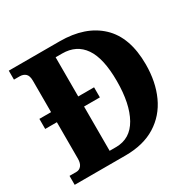

<svg xmlns="http://www.w3.org/2000/svg" viewBox="-157 -877 1047 1040"><g transform="rotate(-30 367.0 -357.0)"><path d="M23 0V-56H66Q85 -56 97 -71Q109 -86 109 -114V-342H36V-405H109V-601Q109 -633 95 -645.5Q81 -658 59 -658H23V-714H341Q501 -714 592 -628.5Q683 -543 683 -373Q683 -264 644.5 -179.5Q606 -95 529.5 -47.5Q453 0 341 0ZM319 -65Q409 -65 455.5 -148Q502 -231 502 -373Q502 -515 455.5 -582.5Q409 -650 320 -650H279V-405H378V-342H279V-65Z"/></g></svg>

Font: Noto Serif SemiCondensed ExtraBold
Style: Regular
Weight: 800
Width: 4
Designer: Monotype Design Team
Foundry: Monotype Imaging Inc.
Version: Version 2.015